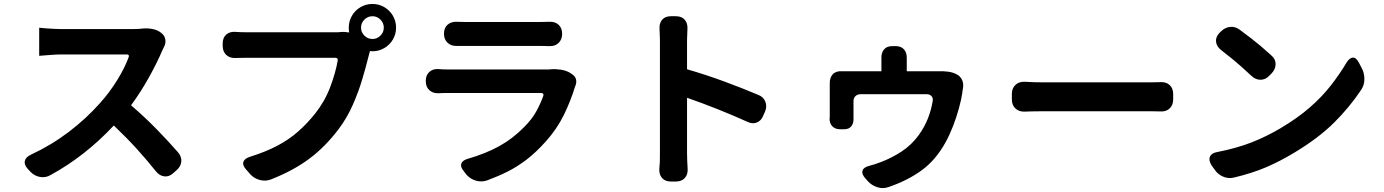

<svg xmlns="http://www.w3.org/2000/svg" viewBox="-20 -873 6990 970"><path d="M793 -708Q811 -695 815 -675Q819 -655 808 -635Q807 -632 804 -626.5Q801 -621 799 -616Q774 -557 733 -483Q692 -409 642 -341Q710 -283 770 -221.5Q830 -160 879 -104Q898 -82 896 -57Q894 -32 872 -13L855 2Q834 21 810 18Q786 15 768 -7Q722 -65 671 -121Q620 -177 555 -239Q410 -84 236 11Q211 26 182.5 21Q154 16 134 -5L120 -20Q101 -41 105.5 -60Q110 -79 135 -91Q240 -140 328 -207Q416 -274 486 -353Q536 -409 573.5 -470.5Q611 -532 630 -584Q635 -598 620 -598Q600 -598 565 -598Q530 -598 489 -598Q448 -598 409 -598Q370 -598 339.5 -598Q309 -598 296 -598Q265 -598 229.5 -595Q194 -592 178 -591V-733Q192 -731 214 -729.5Q236 -728 258.5 -727Q281 -726 296 -726Q312 -726 348 -726Q384 -726 429.5 -726Q475 -726 520.5 -726Q566 -726 601 -726Q636 -726 649 -726Q664 -726 681.5 -727Q699 -728 703 -729Q726 -731 750.5 -726.5Q775 -722 793 -708Z M1804 -733Q1804 -710 1821 -693Q1838 -676 1862 -676Q1885 -676 1902 -693Q1919 -710 1919 -733Q1919 -757 1902 -774Q1885 -791 1862 -791Q1838 -791 1821 -774Q1804 -757 1804 -733ZM1742 -733Q1742 -766 1758 -793.5Q1774 -821 1801.5 -837Q1829 -853 1862 -853Q1894 -853 1921.5 -837Q1949 -821 1965 -793.5Q1981 -766 1981 -733Q1981 -701 1965 -673.5Q1949 -646 1921.5 -630Q1894 -614 1862 -614L1849 -615L1841 -585Q1829 -536 1810 -472Q1791 -408 1762 -342.5Q1733 -277 1691 -221Q1623 -131 1542.5 -71Q1462 -11 1350 33Q1323 44 1293.5 36.5Q1264 29 1244 7L1224 -16Q1204 -38 1209.5 -55Q1215 -72 1243 -81Q1323 -106 1381.5 -137Q1440 -168 1485.5 -208Q1531 -248 1572 -299Q1621 -361 1648 -432.5Q1675 -504 1686 -566Q1689 -581 1674 -581Q1648 -581 1602 -581Q1556 -581 1500.5 -581Q1445 -581 1390 -581Q1335 -581 1290.5 -581Q1246 -581 1224 -581Q1206 -581 1190 -580.5Q1174 -580 1169 -580Q1140 -579 1122.5 -596Q1105 -613 1105 -642V-653Q1105 -682 1122.5 -698Q1140 -714 1169 -712Q1178 -711 1195.5 -710.5Q1213 -710 1224 -710Q1243 -710 1280 -710Q1317 -710 1364.5 -710Q1412 -710 1462.5 -710Q1513 -710 1558.5 -710Q1604 -710 1638.5 -710Q1673 -710 1687 -710L1699 -711Q1720 -713 1744 -709Q1742 -721 1742 -733Z M2223 -703Q2223 -732 2241 -748Q2259 -764 2287 -763Q2293 -763 2304.5 -762.5Q2316 -762 2327 -762Q2346 -762 2385 -762Q2424 -762 2472.5 -762Q2521 -762 2569.5 -762Q2618 -762 2656.5 -762Q2695 -762 2712 -762Q2726 -762 2738.5 -762.5Q2751 -763 2756 -763Q2785 -764 2802.5 -747.5Q2820 -731 2820 -702Q2820 -674 2802.5 -656.5Q2785 -639 2756 -640Q2749 -640 2735.5 -640.5Q2722 -641 2710 -641Q2693 -641 2655 -641Q2617 -641 2568.5 -641Q2520 -641 2471.5 -641Q2423 -641 2384 -641Q2345 -641 2327 -641Q2314 -641 2303 -641Q2292 -641 2287 -641Q2259 -640 2241 -657Q2223 -674 2223 -703ZM2870 -498Q2886 -488 2890 -472.5Q2894 -457 2887 -440Q2887 -439 2886.5 -438Q2886 -437 2885 -435Q2863 -362 2828 -291Q2793 -220 2737 -158Q2687 -102 2639.5 -66Q2592 -30 2544 -6Q2496 18 2442 38Q2414 48 2385.5 40Q2357 32 2337 10L2324 -7Q2305 -29 2310.5 -46Q2316 -63 2344 -71Q2434 -97 2502 -134.5Q2570 -172 2627 -230Q2668 -271 2689.5 -310.5Q2711 -350 2725 -389Q2727 -395 2724 -399Q2721 -403 2715 -403Q2690 -403 2643.5 -403Q2597 -403 2540.5 -403Q2484 -403 2426.5 -403Q2369 -403 2321.5 -403Q2274 -403 2247 -403Q2229 -403 2220 -403Q2211 -403 2195 -402Q2167 -401 2149 -417.5Q2131 -434 2131 -464Q2131 -493 2149 -509.5Q2167 -526 2195 -524Q2203 -523 2220.5 -522.5Q2238 -522 2247 -522Q2264 -522 2302 -522Q2340 -522 2390 -522Q2440 -522 2494.5 -522Q2549 -522 2599 -522Q2649 -522 2687 -522Q2725 -522 2742 -522Q2744 -522 2751.5 -522Q2759 -522 2764 -523Q2787 -525 2813.5 -521Q2840 -517 2860 -505Z M3314 -96Q3314 -115 3314 -158.5Q3314 -202 3314 -259.5Q3314 -317 3314 -380Q3314 -443 3314 -501.5Q3314 -560 3314 -605Q3314 -650 3314 -671Q3314 -684 3313 -701.5Q3312 -719 3312 -727Q3310 -755 3325 -773Q3340 -791 3369 -791H3395Q3424 -791 3439.5 -773Q3455 -755 3453 -726Q3453 -718 3452 -701Q3451 -684 3451 -671V-523Q3545 -496 3638.5 -461.5Q3732 -427 3810 -394Q3837 -384 3846.5 -359.5Q3856 -335 3845 -309L3836 -289Q3826 -263 3803.5 -254Q3781 -245 3755 -258Q3682 -291 3604 -322Q3526 -353 3451 -379V-96Q3451 -74 3452 -58.5Q3453 -43 3454 -21Q3456 8 3440 26Q3424 44 3395 44H3369Q3340 44 3324.5 26Q3309 8 3311 -21Q3313 -41 3313.5 -53.5Q3314 -66 3314 -96Z M4814 -497Q4833 -487 4841 -468Q4849 -449 4845 -427Q4844 -424 4843 -417Q4842 -410 4842 -406Q4837 -371 4824.5 -325.5Q4812 -280 4794.5 -235Q4777 -190 4757 -154Q4708 -65 4637 -13Q4566 39 4469 72Q4442 82 4413 73Q4384 64 4364 42L4351 27Q4332 6 4337.5 -11Q4343 -28 4371 -35Q4388 -40 4398.5 -43Q4409 -46 4430 -54Q4483 -74 4534 -107Q4585 -140 4622 -191Q4651 -232 4667.5 -273.5Q4684 -315 4692 -362Q4695 -378 4686 -387.5Q4677 -397 4662 -397H4327Q4312 -397 4302 -387.5Q4292 -378 4292 -362Q4292 -340 4292 -318.5Q4292 -297 4292 -280Q4292 -278 4292 -275Q4292 -272 4292 -270Q4292 -248 4280 -234Q4268 -220 4245 -220H4224Q4199 -220 4184.5 -235.5Q4170 -251 4171 -276Q4172 -278 4172 -279Q4172 -280 4172 -287Q4172 -297 4172 -317.5Q4172 -338 4172 -362Q4172 -386 4172 -407Q4172 -428 4172 -439Q4172 -440 4172 -444.5Q4172 -449 4172 -450Q4171 -480 4187 -497.5Q4203 -515 4234 -513Q4237 -513 4246 -513Q4255 -513 4262 -513H4433V-566Q4433 -571 4433 -574Q4433 -577 4433 -579Q4432 -606 4446 -623Q4460 -640 4488 -640H4505Q4533 -640 4547.5 -623Q4562 -606 4561 -579Q4561 -577 4561 -575Q4561 -573 4561 -566V-513H4700Q4702 -513 4710 -513Q4718 -513 4722 -513Q4744 -514 4769 -511Q4794 -508 4814 -497Z M5092 -398Q5092 -427 5110 -444Q5128 -461 5157 -460Q5173 -459 5184.5 -458.5Q5196 -458 5211.5 -457.5Q5227 -457 5253 -457Q5288 -457 5344.5 -457Q5401 -457 5466.5 -457Q5532 -457 5596 -457Q5660 -457 5711.5 -457Q5763 -457 5790 -457Q5809 -457 5823.5 -457.5Q5838 -458 5842 -458Q5871 -460 5889 -443.5Q5907 -427 5907 -398V-371Q5907 -342 5889 -325Q5871 -308 5842 -310Q5835 -310 5820.5 -310.5Q5806 -311 5790 -311Q5763 -311 5711.5 -311Q5660 -311 5596 -311Q5532 -311 5466.5 -311Q5401 -311 5344.5 -311Q5288 -311 5253 -311Q5225 -311 5209.5 -310.5Q5194 -310 5183 -310Q5172 -310 5157 -309Q5128 -308 5110 -325Q5092 -342 5092 -371Z M6148 -714Q6168 -734 6194 -737Q6220 -740 6243 -723Q6278 -697 6302 -678.5Q6326 -660 6348.5 -641Q6371 -622 6403 -593Q6425 -574 6424.5 -548.5Q6424 -523 6404 -502L6392 -490Q6373 -470 6348 -470Q6323 -470 6302 -490Q6272 -518 6250.5 -537Q6229 -556 6206 -575Q6183 -594 6148 -621Q6126 -639 6123.5 -662.5Q6121 -686 6141 -707ZM6100 -39Q6085 -64 6093 -82Q6101 -100 6130 -105Q6227 -124 6301.5 -153Q6376 -182 6449 -225Q6535 -276 6596.5 -329.5Q6658 -383 6703 -440.5Q6748 -498 6783 -557Q6798 -581 6814.5 -582Q6831 -583 6845 -557L6859 -530Q6873 -505 6873 -473.5Q6873 -442 6856 -418Q6798 -331 6720 -253.5Q6642 -176 6521 -103Q6445 -57 6374 -27Q6303 3 6214 24Q6186 31 6158.5 19Q6131 7 6115 -18Z"/></svg>

Font: Chiron GoRound TC
Style: Bold
Weight: 700
Designer: Ryoko NISHIZUKA 西塚涼子 (kana, bopomofo & ideographs); Paul D. Hunt (Latin, Greek & Cyrillic); Sandoll Communications 산돌커뮤니
Foundry: Adobe
Version: Version 1.000;hotconv 1.1.1;makeotfexe 2.6.0